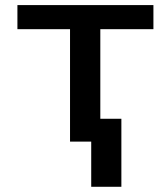

<svg xmlns="http://www.w3.org/2000/svg" viewBox="-20 -548 640 743"><path d="M573.7 -435.1H368.2V0H251V-435.1H47.4V-528.3H573.7ZM449.7 174.8H333V-88.4H449.7Z"/></svg>

Font: Roboto Mono
Style: Regular
Weight: 500
Designer: Google
Version: Version 2.000986; 2015; ttfautohint (v1.3)